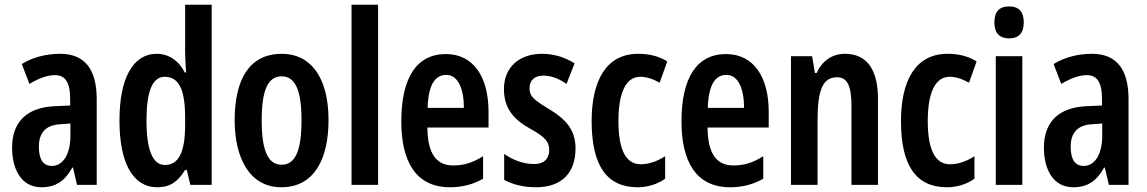

<svg xmlns="http://www.w3.org/2000/svg" viewBox="-20 -780 4839 810"><path d="M234 -553C173 -553 118 -538 72 -510L104 -426C146 -451 181 -463 212 -463C257 -463 276 -430 276 -362V-335L211 -332C96 -327 31 -268 31 -157C31 -70 67 10 155 10C216 10 254 -17 285 -73H288L305 0H388V-362C388 -487 338 -553 234 -553ZM236 -256 277 -259V-207C277 -128 245 -80 199 -80C163 -80 144 -106 144 -161C144 -221 174 -253 236 -256Z M644 10C697 10 730 -13 761 -63H768L783 0H873V-760H761V-559C761 -538 763 -511 765 -474H760C733 -526 690 -553 641 -553C541 -553 484 -450 484 -272C484 -93 540 10 644 10ZM676 -84C624 -84 598 -147 598 -272C598 -392 622 -456 675 -456C735 -456 761 -402 761 -283V-252C761 -137 733 -84 676 -84Z M1366 -273C1366 -455 1290 -553 1169 -553C1030 -553 970 -442 970 -273C970 -113 1033 10 1167 10C1309 10 1366 -115 1366 -273ZM1084 -271C1084 -397 1109 -458 1168 -458C1227 -458 1252 -396 1252 -273C1252 -147 1227 -85 1168 -85C1109 -85 1084 -149 1084 -271Z M1575 0V-760H1463V0Z M1861 -552C1737 -552 1673 -451 1673 -268C1673 -102 1732 10 1878 10C1930 10 1976 -2 2018 -26V-121C1974 -93 1936 -82 1892 -82C1819 -82 1784 -134 1783 -242H2041V-309C2041 -453 1979 -552 1861 -552ZM1863 -464C1912 -464 1937 -406 1937 -325H1784C1787 -422 1815 -464 1863 -464Z M2408 -154C2408 -237 2362 -280 2296 -320C2230 -360 2214 -374 2214 -408C2214 -441 2235 -461 2272 -461C2307 -461 2340 -447 2370 -426L2404 -513C2361 -539 2317 -553 2267 -553C2169 -553 2106 -495 2106 -404C2106 -323 2147 -276 2215 -238C2281 -202 2297 -181 2297 -148C2297 -109 2274 -88 2233 -88C2187 -88 2139 -107 2107 -131V-21C2144 -1 2190 10 2242 10C2346 10 2408 -47 2408 -154Z M2670 10C2710 10 2753 -2 2786 -26V-121C2752 -99 2717 -87 2683 -87C2621 -87 2589 -147 2589 -269C2589 -392 2622 -456 2681 -456C2708 -456 2735 -447 2763 -431L2795 -521C2761 -542 2722 -553 2672 -553C2537 -553 2476 -439 2476 -269C2476 -81 2540 10 2670 10Z M3043 -552C2919 -552 2855 -451 2855 -268C2855 -102 2914 10 3060 10C3112 10 3158 -2 3200 -26V-121C3156 -93 3118 -82 3074 -82C3001 -82 2966 -134 2965 -242H3223V-309C3223 -453 3161 -552 3043 -552ZM3045 -464C3094 -464 3119 -406 3119 -325H2966C2969 -422 2997 -464 3045 -464Z M3545 -553C3491 -553 3449 -524 3425 -472H3418L3406 -543H3317V0H3429V-269C3429 -402 3451 -454 3512 -454C3557 -454 3572 -413 3572 -333V0H3684V-363C3684 -489 3635 -553 3545 -553Z M3975 10C4015 10 4058 -2 4091 -26V-121C4057 -99 4022 -87 3988 -87C3926 -87 3894 -147 3894 -269C3894 -392 3927 -456 3986 -456C4013 -456 4040 -447 4068 -431L4100 -521C4066 -542 4027 -553 3977 -553C3842 -553 3781 -439 3781 -269C3781 -81 3845 10 3975 10Z M4237 -753C4195 -753 4175 -730 4175 -685C4175 -641 4197 -618 4237 -618C4278 -618 4299 -641 4299 -685C4299 -729 4280 -753 4237 -753ZM4293 -543H4181V0H4293Z M4587 -553C4526 -553 4471 -538 4425 -510L4457 -426C4499 -451 4534 -463 4565 -463C4610 -463 4629 -430 4629 -362V-335L4564 -332C4449 -327 4384 -268 4384 -157C4384 -70 4420 10 4508 10C4569 10 4607 -17 4638 -73H4641L4658 0H4741V-362C4741 -487 4691 -553 4587 -553ZM4589 -256 4630 -259V-207C4630 -128 4598 -80 4552 -80C4516 -80 4497 -106 4497 -161C4497 -221 4527 -253 4589 -256Z"/></svg>

Font: Noto Sans Armenian ExtraCondensed SemiBold
Style: Regular
Weight: 600
Width: 2
Designer: Monotype Design Team
Foundry: Monotype Imaging Inc.
Version: Version 2.008